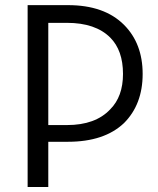

<svg xmlns="http://www.w3.org/2000/svg" viewBox="-20 -747 626 763"><path d="M171.9 -3.9H89.8V-726.6H250Q394.5 -726.6 472.7 -648.4Q546.9 -574.2 546.9 -453.1Q546.9 -332 472.7 -257.8Q394.5 -183.6 250 -183.6H171.9ZM246.1 -250Q359.4 -250 418 -312.5Q468.8 -363.3 468.8 -453.1Q468.8 -546.9 418 -597.7Q359.4 -656.2 246.1 -656.2H171.9V-250Z"/></svg>

Font: 和音 by 宁静之雨，公众号njzyshare
Style: Regular
Weight: 400
Designer: Steve Matteson
Foundry: Ascender Corporation
Version: Version 6.00;June 8, 2018;FontCreator 11.0.0.2388 32-bit